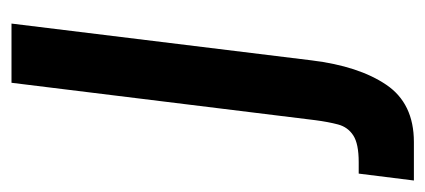

<svg xmlns="http://www.w3.org/2000/svg" viewBox="-280 -317 740 334"><g transform="rotate(-90 90.0 -150.0)"><path d="M113 -500H216L152 22Q142 104 109.5 152Q77 200 10 200H-57L-45 104H-25Q7 104 21.5 94.5Q36 85 40.5 68Q45 51 48 28Z"/></g></svg>

Font: Haskoy SemiBold
Style: Italic
Weight: 600
Designer: Ertekin Erdin
Foundry: Ertekin Erdin
Version: Version 2.000; ttfautohint (v1.8.4.7-5d5b)